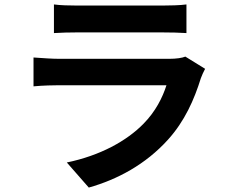

<svg xmlns="http://www.w3.org/2000/svg" viewBox="-20 -787 1040 865"><path d="M223 -767V-638C252 -640 295 -641 327 -641C387 -641 654 -641 710 -641C746 -641 793 -640 820 -638V-767C792 -763 743 -762 712 -762C654 -762 390 -762 327 -762C293 -762 251 -763 223 -767ZM904 -477 815 -532C801 -526 774 -522 742 -522C673 -522 316 -522 247 -522C216 -522 173 -525 131 -528V-398C173 -402 223 -403 247 -403C337 -403 679 -403 730 -403C712 -347 681 -285 627 -230C551 -152 431 -86 281 -55L380 58C508 22 636 -46 737 -158C812 -241 855 -338 885 -435C889 -446 897 -464 904 -477Z"/></svg>

Font: Noto Sans JP
Style: Bold
Weight: 700
Designer: Ryoko NISHIZUKA 西塚涼子 (kana, bopomofo & ideographs); Paul D. Hunt (Latin, Greek & Cyrillic); Sandoll Communications 산돌커뮤니
Foundry: Adobe
Version: Version 2.004;hotconv 1.0.118;makeotfexe 2.5.65603